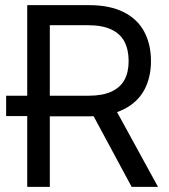

<svg xmlns="http://www.w3.org/2000/svg" viewBox="-20 -727 657 747"><path d="M3.9 -275.4V-354.5H135.7V-275.4ZM85.9 -707H326.2Q407.2 -707 461.4 -679.7Q515.6 -652.3 541.5 -603Q567.4 -553.7 567.4 -489.3Q567.4 -425.8 541.5 -377.4Q515.6 -329.1 461.4 -301.8Q407.2 -274.4 327.1 -274.4H133.8V-354.5H323.2Q378.9 -354.5 413.6 -370.6Q448.2 -386.7 464.4 -416.5Q480.5 -446.3 480.5 -489.3Q480.5 -533.2 464.4 -564.5Q448.2 -595.7 413.1 -612.3Q377.9 -628.9 322.3 -628.9H173.8V0H85.9ZM594.7 0H492.2L321.3 -317.4H420.9Z"/></svg>

Font: Pretendard Std Variable
Style: Regular
Weight: 400
Designer: Base glyphs from Inter by Rasmus Andersson; Hangeul glyphs from Noto Sans CJK(Source Han Sans) by Jang Soo-young and Kan
Foundry: Kil Hyung-jin
Version: Version 1.309;Glyphs 3.2 (3225)